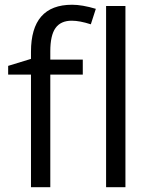

<svg xmlns="http://www.w3.org/2000/svg" viewBox="-20 -785 632 805"><path d="M327.1 -472.2H190.9V0H109.9V-472.2H14.2V-508.8L109.9 -538.1V-567.9Q109.9 -765.1 282.2 -765.1Q324.7 -765.1 381.8 -748L360.8 -683.1Q314 -698.2 280.8 -698.2Q234.9 -698.2 212.9 -667.7Q190.9 -637.2 190.9 -569.8V-535.2H327.1ZM505.9 0H424.8V-759.8H505.9Z"/></svg>

Font: f08745844
Style: Regular
Weight: 400
Foundry: Ascender Corporation
Version: Version 1.10